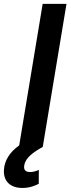

<svg xmlns="http://www.w3.org/2000/svg" viewBox="-66 -747 359 976"><path d="M272 -727.3H150.9L31.6 -7.8C-18.5 27 -43.3 72.1 -45.8 114.7C-50.4 175.4 -12.1 208.5 48.3 208.5C83.8 208.5 112.9 197.1 131 187.1L131.4 116.8C120.7 121.4 105.8 127.5 87 127.5C61.8 127.5 53.3 114.7 57.5 92.7C63.9 54.3 104 26.3 150.9 0H151.3Z"/></svg>

Font: Magic Ui Pro Semi Bold
Style: Italic
Weight: 600
Italic angle: -9.39999°
Designer: Stefan Endress, Andreas Faust
Version: Version 1.000;FEAKit 1.0